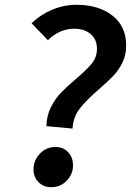

<svg xmlns="http://www.w3.org/2000/svg" viewBox="-20 -769 547 802"><path d="M298 -440Q343 -478 364 -504.5Q385 -531 385 -565Q385 -605 358.5 -627Q332 -649 290 -649Q229 -649 180 -601L112 -672Q149 -708 198 -728.5Q247 -749 300 -749Q392 -749 449.5 -704Q507 -659 507 -579Q507 -539 491.5 -507.5Q476 -476 453.5 -452.5Q431 -429 393 -396Q341 -351 313.5 -316Q286 -281 283 -232L174 -242Q175 -287 193 -322Q211 -357 235 -382Q259 -407 298 -440ZM120 -62Q120 -98 146 -126.5Q172 -155 212 -155Q244 -155 264.5 -133.5Q285 -112 285 -78Q285 -42 259 -14.5Q233 13 194 13Q162 13 141 -8Q120 -29 120 -62Z"/></svg>

Font: Nebula Sans Semibold
Style: Regular
Weight: 600
Italic angle: -9°
Designer: Paul D. Hunt for Adobe (as Source Sans)
Foundry: Nebula Entertainment & Broadcasting LLC
Version: Version 1.010